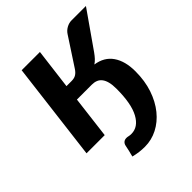

<svg xmlns="http://www.w3.org/2000/svg" viewBox="-183 -601 889 889"><g transform="rotate(-45 261.5 -157.0)"><path d="M252.9 83.5Q298.3 83.5 325.2 33.9Q352.1 -15.6 352.1 -113.3Q352.1 -139.6 347.4 -157.5Q342.8 -175.3 334 -186.5Q325.2 -197.8 312.7 -202.6Q300.3 -207.5 284.7 -207.5H187L161.6 0H42.5L102.1 -484.4H221.7L196.8 -285.6H230Q248.5 -285.6 260 -293Q271.5 -300.3 281.2 -315.4L370.6 -452.1Q379.9 -466.8 396 -475.6Q412.1 -484.4 428.7 -484.4H522.9L397.9 -305.7Q388.2 -292 378.9 -282Q369.6 -272 358.9 -265.1Q415 -256.8 443.1 -215.8Q471.2 -174.8 471.2 -108.4Q471.2 -45.9 453.9 5.4Q436.5 56.6 406.7 93.3Q377 129.9 337.9 149.9Q298.8 169.9 255.4 169.9Q236.8 169.9 219.2 167.7Q201.7 165.5 182.1 160.6Q184.1 151.4 186 144.5Q188 137.7 189.5 131.1Q190.9 124.5 192.4 117.4Q193.8 110.4 195.8 101.6Q198.2 91.8 205.3 85.9Q212.4 80.1 224.1 80.1Q229.5 80.1 236.6 81.8Q243.7 83.5 252.9 83.5Z"/></g></svg>

Font: Carlito
Style: Bold Italic
Weight: 700
Italic angle: -7°
Designer: Lukasz Dziedzic
Foundry: tyPoland Lukasz Dziedzic
Version: Version 1.104